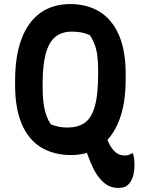

<svg xmlns="http://www.w3.org/2000/svg" viewBox="-20 -740 690 941"><path d="M486 -118Q491 -94 499.5 -71.5Q508 -49 519 -28Q535 -1 552 10.5Q569 22 590 22Q603 22 610 19.5Q617 17 626 12H632Q636 27 637.5 40.5Q639 54 639 69Q639 102 631 126Q623 150 611 162Q601 173 588.5 177Q576 181 559 181Q535 181 514.5 171.5Q494 162 476 142.5Q458 123 442 95Q422 55 409.5 19Q397 -17 390 -57ZM324 -720Q408 -720 469 -682Q530 -644 563 -568Q596 -492 596 -376V-354Q596 -229 562.5 -146Q529 -63 469 -21.5Q409 20 329 20Q243 20 181 -18Q119 -56 86.5 -132.5Q54 -209 54 -323V-345Q54 -465 85.5 -549Q117 -633 177.5 -676.5Q238 -720 324 -720ZM189 -313Q189 -239 200.5 -196.5Q212 -154 230 -130Q249 -123 267.5 -119Q286 -115 311 -115Q360 -115 393.5 -137Q427 -159 444 -216.5Q461 -274 461 -379V-393Q461 -434 457 -466Q453 -498 443.5 -523Q434 -548 420 -568Q396 -578 376.5 -581.5Q357 -585 331 -585Q283 -585 251.5 -559.5Q220 -534 204.5 -478Q189 -422 189 -329Z"/></svg>

Font: Recursive Casual
Style: Bold
Weight: 700
Version: Version 1.085